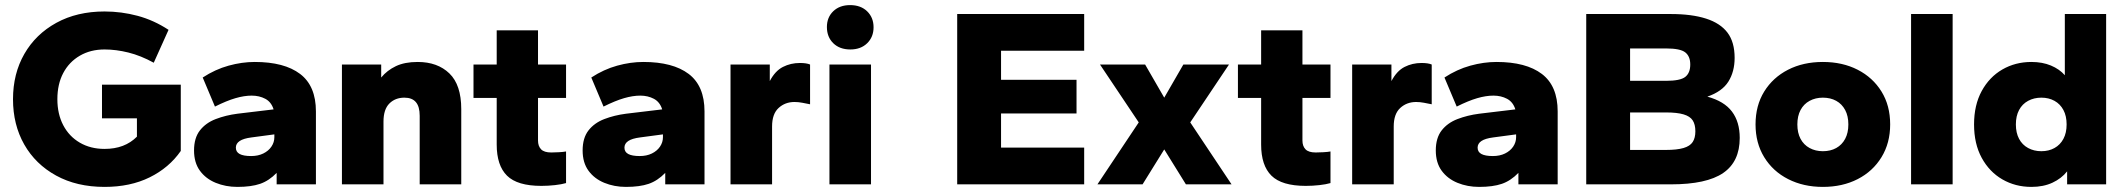

<svg xmlns="http://www.w3.org/2000/svg" viewBox="-20 -723 8332 753"><path d="M390 10Q281 10 200 -34.5Q119 -79 75 -156.5Q31 -234 31 -334Q31 -434 75.5 -511.5Q120 -589 201 -633.5Q282 -678 390 -678Q456 -678 519.5 -661Q583 -644 641 -606L583 -477Q532 -505 483.5 -517Q435 -529 390 -529Q335 -529 293 -504.5Q251 -480 228 -436.5Q205 -393 205 -334Q205 -276 228 -232Q251 -188 293 -163.5Q335 -139 390 -139Q430 -139 461.5 -151Q493 -163 517 -187V-259H380V-391H689V-131Q643 -65 567 -27.5Q491 10 390 10Z M911 10Q865 10 826 -6Q787 -22 764 -53.5Q741 -85 741 -133Q741 -182 764 -211.5Q787 -241 826 -256Q865 -271 911 -277L1053 -294Q1044 -323 1020.5 -335.5Q997 -348 967 -348Q938 -348 903.5 -338Q869 -328 823 -305L775 -419Q824 -451 876.5 -465.5Q929 -480 979 -480Q1095 -480 1157 -433Q1219 -386 1219 -286V0H1065V-45Q1035 -14 1000 -2Q965 10 911 10ZM965 -111Q992 -111 1012.5 -121Q1033 -131 1044.5 -148Q1056 -165 1056 -185V-196L966 -184Q935 -180 920 -170Q905 -160 905 -144Q905 -127 920 -119Q935 -111 965 -111Z M1321 0V-470H1475V-419Q1498 -447 1532.5 -463.5Q1567 -480 1618 -480Q1696 -480 1742.5 -435Q1789 -390 1789 -295V0H1626V-269Q1626 -305 1611 -322.5Q1596 -340 1566 -340Q1530 -340 1507 -317Q1484 -294 1484 -246V0Z M2103 6Q2009 6 1968.5 -34Q1928 -74 1928 -156V-339H1837V-470H1928V-604H2090V-470H2200V-339H2090V-172Q2090 -150 2102 -137.5Q2114 -125 2142 -125Q2154 -125 2172 -126Q2190 -127 2200 -129V-5Q2183 0 2156.5 3Q2130 6 2103 6Z M2435 10Q2389 10 2350 -6Q2311 -22 2288 -53.5Q2265 -85 2265 -133Q2265 -182 2288 -211.5Q2311 -241 2350 -256Q2389 -271 2435 -277L2577 -294Q2568 -323 2544.5 -335.5Q2521 -348 2491 -348Q2462 -348 2427.5 -338Q2393 -328 2347 -305L2299 -419Q2348 -451 2400.5 -465.5Q2453 -480 2503 -480Q2619 -480 2681 -433Q2743 -386 2743 -286V0H2589V-45Q2559 -14 2524 -2Q2489 10 2435 10ZM2489 -111Q2516 -111 2536.5 -121Q2557 -131 2568.5 -148Q2580 -165 2580 -185V-196L2490 -184Q2459 -180 2444 -170Q2429 -160 2429 -144Q2429 -127 2444 -119Q2459 -111 2489 -111Z M2845 0V-470H2999V-405Q3020 -445 3050.5 -460.5Q3081 -476 3117 -476Q3130 -476 3140 -474.5Q3150 -473 3157 -470V-314Q3142 -317 3126.5 -320Q3111 -323 3096 -323Q3059 -323 3033.5 -299.5Q3008 -276 3008 -227V0Z M3233 0V-470H3396V0ZM3315 -529Q3273 -529 3248 -553.5Q3223 -578 3223 -617Q3223 -655 3248 -679Q3273 -703 3314 -703Q3356 -703 3381 -678.5Q3406 -654 3406 -616Q3406 -578 3381 -553.5Q3356 -529 3315 -529Z M3734 0V-668H4232V-524H3906V-410H4202V-278H3906V-144H4232V0Z M4284 0 4446 -243 4294 -470H4471L4546 -340L4621 -470H4800L4648 -243L4810 0H4631L4546 -137L4461 0Z M5101 6Q5007 6 4966.5 -34Q4926 -74 4926 -156V-339H4835V-470H4926V-604H5088V-470H5198V-339H5088V-172Q5088 -150 5100 -137.5Q5112 -125 5140 -125Q5152 -125 5170 -126Q5188 -127 5198 -129V-5Q5181 0 5154.5 3Q5128 6 5101 6Z M5283 0V-470H5437V-405Q5458 -445 5488.5 -460.5Q5519 -476 5555 -476Q5568 -476 5578 -474.5Q5588 -473 5595 -470V-314Q5580 -317 5564.5 -320Q5549 -323 5534 -323Q5497 -323 5471.5 -299.5Q5446 -276 5446 -227V0Z M5781 10Q5735 10 5696 -6Q5657 -22 5634 -53.5Q5611 -85 5611 -133Q5611 -182 5634 -211.5Q5657 -241 5696 -256Q5735 -271 5781 -277L5923 -294Q5914 -323 5890.5 -335.5Q5867 -348 5837 -348Q5808 -348 5773.5 -338Q5739 -328 5693 -305L5645 -419Q5694 -451 5746.5 -465.5Q5799 -480 5849 -480Q5965 -480 6027 -433Q6089 -386 6089 -286V0H5935V-45Q5905 -14 5870 -2Q5835 10 5781 10ZM5835 -111Q5862 -111 5882.5 -121Q5903 -131 5914.5 -148Q5926 -165 5926 -185V-196L5836 -184Q5805 -180 5790 -170Q5775 -160 5775 -144Q5775 -127 5790 -119Q5805 -111 5835 -111Z M6201 0V-668H6533Q6615 -668 6671 -650Q6727 -632 6755 -595Q6783 -558 6783 -496Q6783 -442 6758.5 -403Q6734 -364 6676 -344Q6742 -326 6772.5 -285.5Q6803 -245 6803 -182Q6803 -89 6738 -44.5Q6673 0 6533 0ZM6373 -135H6514Q6557 -135 6582.5 -142.5Q6608 -150 6618.5 -166Q6629 -182 6629 -208Q6629 -235 6618.5 -251Q6608 -267 6582.5 -274.5Q6557 -282 6514 -282H6373ZM6373 -406H6514Q6570 -406 6589.5 -421.5Q6609 -437 6609 -470Q6609 -502 6589.5 -517.5Q6570 -533 6514 -533H6373Z M7129 10Q7053 10 6993 -20.5Q6933 -51 6899 -106.5Q6865 -162 6865 -235Q6865 -309 6899 -364Q6933 -419 6992.5 -449.5Q7052 -480 7129 -480Q7206 -480 7265.5 -449.5Q7325 -419 7359 -364Q7393 -309 7393 -235Q7393 -162 7359 -106.5Q7325 -51 7265.5 -20.5Q7206 10 7129 10ZM7129 -130Q7159 -130 7181.5 -142.5Q7204 -155 7216.5 -178.5Q7229 -202 7229 -235Q7229 -268 7216.5 -291.5Q7204 -315 7181.5 -327.5Q7159 -340 7129 -340Q7100 -340 7077 -327.5Q7054 -315 7041.5 -291.5Q7029 -268 7029 -235Q7029 -202 7041.5 -178.5Q7054 -155 7077 -142.5Q7100 -130 7129 -130Z M7475 0V-668H7638V0Z M7947 10Q7884 10 7833 -19.5Q7782 -49 7752 -104Q7722 -159 7722 -235Q7722 -311 7752 -366Q7782 -421 7833 -450.5Q7884 -480 7947 -480Q7990 -480 8023.5 -466Q8057 -452 8078 -428V-668H8240V0H8087V-51Q8065 -23 8029.5 -6.5Q7994 10 7947 10ZM7986 -130Q8015 -130 8037.5 -142.5Q8060 -155 8072.5 -178.5Q8085 -202 8085 -235Q8085 -268 8072.5 -291.5Q8060 -315 8037.5 -327.5Q8015 -340 7986 -340Q7957 -340 7934 -327.5Q7911 -315 7898.5 -291.5Q7886 -268 7886 -235Q7886 -202 7898.5 -178.5Q7911 -155 7934 -142.5Q7957 -130 7986 -130Z"/></svg>

Font: Gantari ExtraBold
Style: Regular
Weight: 800
Version: Version 1.000